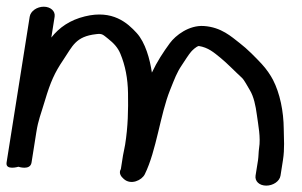

<svg xmlns="http://www.w3.org/2000/svg" viewBox="-61 -535 923 587"><path d="M727.8 -45 720.3 2C717.7 18.7 731.5 32.5 753 32.5C773.6 32.5 793.8 19.6 796.6 2L804 -45C809.7 -81.1 806.8 -110.6 806.5 -140.7C806.1 -194.8 794.8 -249.8 773.6 -290.9C766.5 -304.6 753.7 -323.9 739.1 -339.5C720.3 -359.6 695.5 -385.2 671.5 -403.5C646.9 -422.4 616 -451.9 562.2 -455.5C517 -458.5 476 -427.2 458.3 -403.1C438 -375.4 419.3 -346.8 403.4 -313.1C397.4 -353.6 383.5 -405 356.9 -434.1C328.8 -464.9 283.4 -505.9 198.4 -484.9C153.2 -473.8 120.4 -451.4 95.9 -420.2L106 -484C108.7 -501.1 93.4 -514.5 72.7 -514.5C52 -514.5 32.5 -501.1 29.8 -484L-40.9 -38C-44.8 -13.1 -4.7 -25.2 -4.7 -25.2C-4.7 -25.2 31.4 -13 35.4 -38L50.1 -131C56.2 -169.4 63.3 -183.3 76.7 -228.6C93.2 -283.9 106 -312.9 132.7 -352.2C160.9 -393.7 169.5 -423.5 233.1 -430.6C251.2 -433 253.4 -429.4 269.5 -416.6C286.7 -402.9 299.1 -389.9 307 -370.8C321.9 -335.1 329.7 -295.2 330.4 -250.3C331.2 -199 330.5 -149 321.5 -92.4C319.7 -80.9 316.6 -69.4 315.1 -60L308.5 -18.1C301.2 -6.3 308.7 4.9 317.3 12C339 31.9 372.6 16.3 381.7 -2.3C417.4 -74.8 428.9 -185.2 458.9 -259.6C473.5 -295.7 478.9 -312 495.1 -336.1C503.5 -348.6 515.6 -368.1 523.2 -376.8C527.6 -381.8 538.6 -392.5 546.7 -394.4C575.6 -389.8 592.6 -374.9 613.7 -357.7C633.6 -341.5 658.2 -315.7 678.5 -297.2C686 -290.3 695.2 -271.8 702.8 -259.5C714.8 -239.7 720.6 -212.1 724.4 -183.2C728.6 -151.6 736.4 -115.3 731.1 -82C729.3 -70.6 729.7 -57.5 727.8 -45Z"/></svg>

Font: CiSf OpenHand
Style: BdExtObl
Weight: 400
Foundry: Cannot Into Space Fonts
Version: Version 0.7892